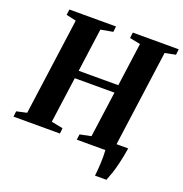

<svg xmlns="http://www.w3.org/2000/svg" viewBox="-167 -881 1134 1191"><g transform="rotate(20 400.0 -286.0)"><path d="M590 171Q592 154.5 593.8 133.8Q595.5 113 596.8 90.2Q598 67.5 598 44.5Q598 21.5 596.5 0L561.5 -58H726Q716.5 -1 706.5 41.8Q696.5 84.5 686 115.5Q675.5 146.5 665.5 171ZM-10 0 -6 -36.5 61.5 -51.5 149 -691.5 83.5 -706 88.5 -743H396L392 -706L311.5 -691.5L272.5 -405.5H534L573 -691.5L502.5 -705.5L507 -743H810L806 -705.5L735.5 -691.5L648 -51.5L716.5 -36.5L712 0H407.5L412.5 -36.5L486 -51.5L527.5 -354H265.5L224 -51.5L300 -36.5L296.5 0Z"/></g></svg>

Font: Merriweather 72pt ExtraBold
Style: Italic
Weight: 800
Italic angle: -7.8°
Version: Version 2.101